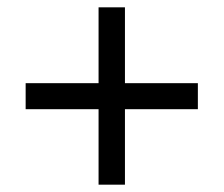

<svg xmlns="http://www.w3.org/2000/svg" viewBox="-20 -615 612 524"><path d="M321 -388H520V-317H321V-111H249V-317H50V-388H249V-595H321Z"/></svg>

Font: Noto Sans Avestan
Style: Regular
Weight: 400
Designer: Monotype Design Team
Foundry: Monotype Imaging Inc.
Version: Version 2.003; ttfautohint (v1.8.4.7-5d5b)